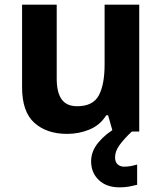

<svg xmlns="http://www.w3.org/2000/svg" viewBox="-20 -566 697 826"><path d="M579 -546V0H465L445 -70H437Q411 -28 365.5 -9Q320 10 269 10Q181 10 128 -37.5Q75 -85 75 -190V-546H224V-227Q224 -169 245 -139Q266 -109 312 -109Q380 -109 405 -155.5Q430 -202 430 -289V-546ZM475 111Q475 131 486 141Q497 151 514 151Q530 151 545 148Q560 145 570 142V229Q554 233 536 236.5Q518 240 494 240Q438 240 405 208.5Q372 177 372 128Q372 84 404 46Q436 8 482 -17L547 0Q513 32 494 58.5Q475 85 475 111Z"/></svg>

Font: Noto IKEA Arabic
Style: Bold
Weight: 700
Designer: Monotype Design Team
Foundry: Monotype Imaging Inc.
Version: Version 1.200